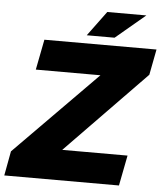

<svg xmlns="http://www.w3.org/2000/svg" viewBox="-70 -918 826 969"><g transform="rotate(5 343.0 -433.5)"><path d="M-12 0 11 -124 459 -578 472 -546H100L130 -700H698L673 -570L237 -122L223 -154H599L569 0ZM341 -741 434 -867H632L482 -741Z"/></g></svg>

Font: REM
Style: Bold Italic
Weight: 700
Italic angle: -11°
Designer: Octavio Pardo
Foundry: Ashler Design
Version: Version 1.005;gftools[0.9.28]